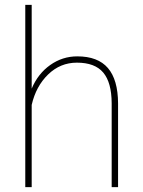

<svg xmlns="http://www.w3.org/2000/svg" viewBox="-20 -770 587 790"><path d="M110.4 -405.3Q136.2 -466.8 186.5 -502.4Q236.8 -538.1 297.9 -538.1Q382.8 -538.1 424.1 -490Q465.3 -441.9 465.8 -344.7V0H439.5V-345.7Q439 -430.7 404.8 -471.4Q370.6 -512.2 296.4 -512.2Q228 -512.2 178 -463.6Q127.9 -415 110.4 -338.4V0H84V-750H110.4Z"/></svg>

Font: RobotoDraft Thin
Style: Regular
Weight: 250
Version: Version 2.001153; 2014